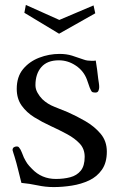

<svg xmlns="http://www.w3.org/2000/svg" viewBox="-20 -759 486 780"><path d="M414 -143Q414 -98 394 -69.5Q374 -41 342 -26Q310 -11 272 -5Q234 1 198 1Q165 1 132.5 -6Q100 -13 67 -16Q60 -43 53.5 -70Q47 -97 39 -123Q38 -126 34.5 -137Q31 -148 31 -149Q31 -157 36 -160.5Q41 -164 48 -164Q55 -164 58 -159Q64 -152 68.5 -140Q73 -128 77 -119Q85 -103 91 -94.5Q97 -86 110 -73Q149 -32 207 -32Q239 -32 265.5 -39Q292 -46 308 -65.5Q324 -85 324 -122Q324 -154 304 -175.5Q284 -197 252.5 -214Q221 -231 186 -247Q151 -263 119.5 -282.5Q88 -302 68 -330Q48 -358 48 -398Q48 -447 73.5 -478Q99 -509 139 -524.5Q179 -540 222 -540Q250 -540 272.5 -533Q295 -526 320 -517Q328 -514 336 -513Q344 -512 352 -512Q357 -512 361 -512Q365 -512 369 -513Q372 -495 374.5 -476.5Q377 -458 379 -439Q380 -432 381.5 -422.5Q383 -413 383 -405Q383 -398 380 -390.5Q377 -383 368 -383Q361 -383 356.5 -384.5Q352 -386 349 -393Q344 -403 340.5 -414.5Q337 -426 333 -436Q320 -471 288 -492.5Q256 -514 219 -514Q172 -514 148 -486.5Q124 -459 124 -413Q124 -397 132.5 -382Q141 -367 152 -356Q173 -336 201.5 -325Q230 -314 256 -303Q290 -288 326.5 -267Q363 -246 388.5 -216Q414 -186 414 -143ZM367 -705 220 -622 79 -707 85 -739 221 -678 360 -737Z"/></svg>

Font: Kaisei Tokumin
Style: Regular
Weight: 400
Designer: Font-Kai, 金井和夫
Foundry: KAZUO KANAI
Version: Version 5.003